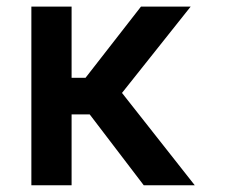

<svg xmlns="http://www.w3.org/2000/svg" viewBox="-20 -548 669 568"><path d="M405.2 0 245.4 -209.5H191.8V0H72.8V-528.4H191.8V-317.8H233L397 -528.4H544L340.9 -273.1L556.1 0Z"/></svg>

Font: Interface Medium
Style: Regular
Weight: 500
Designer: Rasmus Andersson
Foundry: rsms
Version: Version 1.8